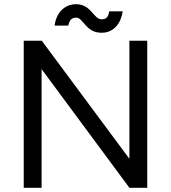

<svg xmlns="http://www.w3.org/2000/svg" viewBox="-20 -894 814 914"><path d="M93 0H178V-565L596 0H681V-700H596V-138L179 -700H93ZM464 -738C523 -738 557 -786 564 -840H500C496 -815 487 -802 464 -802C425 -802 415 -874 342 -874C283 -874 246 -827 240 -772H305C311 -800 322 -810 343 -810C377 -810 387 -738 464 -738Z"/></svg>

Font: HB Figtree Prototype
Style: Regular
Weight: 400
Designer: Alfredo Marco Pradil
Foundry: Hanken Design Co.®
Version: Version 1.002;Glyphs 3.2 (3228)